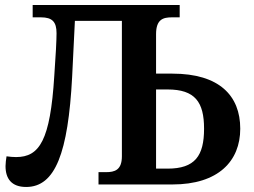

<svg xmlns="http://www.w3.org/2000/svg" viewBox="-20 -734 1010 764"><path d="M84 10C200 10 251 -125 267 -427L278 -651H465V-112C465 -57 436 -49 402 -49H372V0H666C849 0 936 -93 936 -222C936 -353 853 -441 666 -441H601V-598C601 -657 629 -665 664 -665H695V-714H110V-665H143C188 -665 205 -647 205 -602C205 -575 202 -514 196 -432C180 -175 137 -109 44 -109C32 -109 20 -110 6 -112C4 -99 2 -85 2 -73C2 -23 26 10 84 10ZM601 -63V-378H647C756 -378 792 -328 792 -222C792 -114 756 -63 647 -63Z"/></svg>

Font: Noto Serif SemiBold
Style: Regular
Weight: 600
Designer: Monotype Design Team
Foundry: Monotype Imaging Inc.
Version: Version 2.013